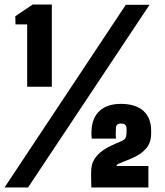

<svg xmlns="http://www.w3.org/2000/svg" viewBox="-57 -821 722 841"><path d="M62 -441V-714H11L10 -750L86 -801H170V-441ZM-37 0 494 -800H598L66 0ZM343 0Q342 -41 342 -56.5Q342 -72 343 -82Q348 -146 434 -185L475 -203Q489 -209 492.5 -216Q496 -223 497 -235Q498 -249 497 -262Q495 -280 473 -280Q453 -280 451 -263Q450 -248 450 -234Q450 -220 451 -214H345Q344 -220 343.5 -230Q343 -240 344 -249Q346 -305 379.5 -335.5Q413 -366 472 -366Q537 -366 571 -335.5Q605 -305 605 -249V-235Q605 -196 582.5 -170Q560 -144 519 -127L468 -106Q464 -105 459 -102Q454 -99 454 -96V-94H593V0Z"/></svg>

Font: Big Shoulders Display Black
Style: Regular
Weight: 900
Designer: Patric King
Foundry: XO Type Co
Version: Version 1.000; ttfautohint (v1.8.2)